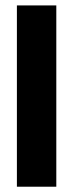

<svg xmlns="http://www.w3.org/2000/svg" viewBox="-20 -706 288 726"><path d="M192.9 -685.5V0H43.9V-685.5Z"/></svg>

Font: Yantramanav Black
Style: Regular
Weight: 900
Version: Version 1.001;PS 1.0;hotconv 1.0.72;makeotf.lib2.5.5900; ttf